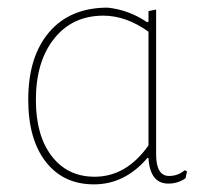

<svg xmlns="http://www.w3.org/2000/svg" viewBox="-20 -478 548 503"><path d="M226 5Q146 5 100 -54Q54 -113 54 -217Q54 -330 109 -394Q164 -458 262 -458Q318 -452 365 -420L369 -421V-449L389 -453V-74Q389 -17 423 -17Q446 -17 464 -32L470 -29L466 -11Q446 3 421 3Q373 3 369 -64H366Q307 5 226 5ZM74 -216Q74 -123 115.5 -69Q157 -15 228 -15Q311 -15 369 -97V-395Q310 -437 251 -437Q170 -437 122 -377Q74 -317 74 -216Z"/></svg>

Font: Alegreya Sans Thin
Style: Regular
Weight: 100
Designer: Juan Pablo del Peral
Foundry: Huerta Tipografica
Version: Version 2.007